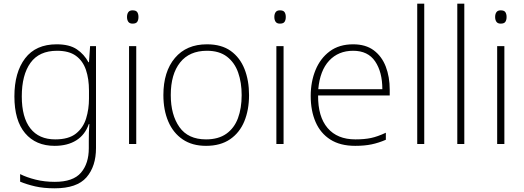

<svg xmlns="http://www.w3.org/2000/svg" viewBox="-20 -846 2841 1040"><path d="M287 -606Q356 -606 396 -579Q436 -552 459 -509H462L468 -596H500V-44Q500 55 448.5 114.5Q397 174 276 174Q216 174 170.5 163.5Q125 153 89 138V97Q125 115 173 127Q221 139 277 139Q376 139 418.5 89.5Q461 40 461 -43V-81Q461 -106 461.5 -127.5Q462 -149 464 -174H461Q441 -116 393.5 -86Q346 -56 276 -56Q174 -56 116 -124.5Q58 -193 58 -324Q58 -454 116 -530Q174 -606 287 -606ZM289 -571Q192 -571 145 -505.5Q98 -440 98 -324Q98 -210 144.5 -150.5Q191 -91 279 -91Q352 -91 391.5 -122.5Q431 -154 446.5 -204.5Q462 -255 462 -312V-355Q462 -419 445.5 -467.5Q429 -516 391.5 -543.5Q354 -571 289 -571Z M698 -790Q717 -790 723.5 -780Q730 -770 730 -754Q730 -738 723.5 -728Q717 -718 698 -718Q682 -718 675 -728Q668 -738 668 -754Q668 -770 675 -780Q682 -790 698 -790ZM718 -596V-66H679V-596Z M1329 -331Q1329 -251 1303.5 -189Q1278 -127 1226 -91.5Q1174 -56 1096 -56Q1021 -56 969.5 -91Q918 -126 891.5 -188Q865 -250 865 -331Q865 -458 927.5 -532Q990 -606 1101 -606Q1180 -606 1230 -570Q1280 -534 1304.5 -472Q1329 -410 1329 -331ZM905 -331Q905 -224 952 -157.5Q999 -91 1096 -91Q1163 -91 1206 -121.5Q1249 -152 1269 -206Q1289 -260 1289 -331Q1289 -399 1270 -453Q1251 -507 1209.5 -539Q1168 -571 1101 -571Q1006 -571 955.5 -507.5Q905 -444 905 -331Z M1496 -790Q1515 -790 1521.5 -780Q1528 -770 1528 -754Q1528 -738 1521.5 -728Q1515 -718 1496 -718Q1480 -718 1473 -728Q1466 -738 1466 -754Q1466 -770 1473 -780Q1480 -790 1496 -790ZM1516 -596V-66H1477V-596Z M1893 -606Q1961 -606 2004.5 -573.5Q2048 -541 2069.5 -485.5Q2091 -430 2091 -360V-329H1703Q1702 -214 1754.5 -152.5Q1807 -91 1905 -91Q1954 -91 1989.5 -98.5Q2025 -106 2070 -127V-89Q2031 -72 1992.5 -64Q1954 -56 1904 -56Q1823 -56 1769.5 -90Q1716 -124 1689.5 -185Q1663 -246 1663 -326Q1663 -403 1689 -466.5Q1715 -530 1766 -568Q1817 -606 1893 -606ZM1893 -571Q1813 -571 1763 -517.5Q1713 -464 1704 -363H2051Q2051 -456 2012 -513.5Q1973 -571 1893 -571Z M2278 -66H2240V-826H2278Z M2495 -66H2457V-826H2495Z M2692 -790Q2711 -790 2717.5 -780Q2724 -770 2724 -754Q2724 -738 2717.5 -728Q2711 -718 2692 -718Q2676 -718 2669 -728Q2662 -738 2662 -754Q2662 -770 2669 -780Q2676 -790 2692 -790ZM2712 -596V-66H2673V-596Z"/></svg>

Font: Noto Sans Malayalam UI ExtraLight
Style: Regular
Weight: 200
Designer: Jelle Bosma - Monotype Design Team
Foundry: Monotype Imaging Inc.
Version: Version 2.104; ttfautohint (v1.8.4.7-5d5b)